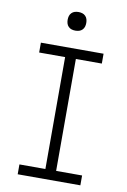

<svg xmlns="http://www.w3.org/2000/svg" viewBox="-101 -996 701 1056"><g transform="rotate(10 250.0 -468.5)"><path d="M75 0V-55H220V-680H75V-735H425V-680H280V-55H425V0ZM250 -833Q239 -833 229 -836Q219 -839 211.5 -846.5Q204 -854 201 -864Q198 -874 198 -885Q198 -896 201 -906Q204 -916 211.5 -923.5Q219 -931 229 -934Q239 -937 250 -937Q261 -937 271 -934Q281 -931 288.5 -923.5Q296 -916 299 -906Q302 -896 302 -885Q302 -874 299 -864Q296 -854 288.5 -846.5Q281 -839 271 -836Q261 -833 250 -833Z"/></g></svg>

Font: Iosevka Curly Slab Light
Style: Regular
Weight: 300
Monospace: yes
Designer: Belleve Invis
Foundry: Belleve Invis
Version: Version 22.1.2; ttfautohint (v1.8.4)